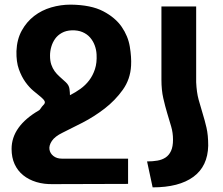

<svg xmlns="http://www.w3.org/2000/svg" viewBox="-20 -567 964 829"><path d="M727 36Q727 6 719 -21Q711 -48 702 -78Q693 -108 685 -143Q677 -178 677 -223V-539H827V-212Q829 -168 837.5 -137Q846 -106 855 -77Q864 -48 871.5 -16Q879 16 879 62Q877 151 815 196.5Q753 242 639 242L615 130Q639 130 659.5 126.5Q680 123 695 113Q710 103 718.5 84.5Q727 66 727 36ZM533 118V227L210 228Q170 229 137 219Q104 209 80 189.5Q56 170 43 141.5Q30 113 30 76Q30 -22 149 -91Q152 -93 156.5 -100Q161 -107 166 -112Q177 -122 172.5 -130.5Q168 -139 155 -149.5Q142 -160 124 -175Q106 -190 89.5 -213Q73 -236 61.5 -268Q50 -300 51 -346Q53 -397 74 -435Q95 -473 127.5 -498Q160 -523 201 -535Q242 -547 285 -547Q373 -546 425.5 -518.5Q478 -491 505.5 -451Q533 -411 540.5 -365.5Q548 -320 546 -284Q543 -225 510 -179Q477 -133 431.5 -98Q386 -63 336.5 -37.5Q287 -12 250 6Q217 22 204 41.5Q191 61 193.5 78Q196 95 210.5 106.5Q225 118 247 118ZM196 -327Q196 -304 201.5 -288Q207 -272 216 -259.5Q225 -247 237.5 -236Q250 -225 264 -212Q278 -199 280 -183Q282 -167 282 -156Q306 -168 327.5 -183.5Q349 -199 365 -220Q381 -241 390 -268.5Q399 -296 397 -332Q396 -352 389 -371Q382 -390 369 -405Q356 -420 336 -428.5Q316 -437 289 -436Q265 -435 247 -425Q229 -415 218 -399.5Q207 -384 201.5 -365Q196 -346 196 -327Z"/></svg>

Font: Montserrat_am3
Style: Bold
Weight: 700
Designer: Julieta Ulanovsky
Foundry: Julieta Ulanovsky. Armenina letters added by Vahan Hovhannisyan
Version: Version 2.001